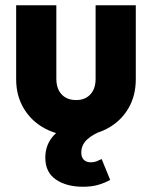

<svg xmlns="http://www.w3.org/2000/svg" viewBox="-20 -506 579 731"><path d="M269.5 11Q203.2 11 151.6 -16.5Q100 -44 70.8 -92.7Q41.5 -141.3 41.5 -204.4V-486H194.5V-206Q194.5 -180.9 203.4 -162.8Q212.4 -144.7 229.4 -134.8Q246.5 -125 269.7 -125Q304 -125 324 -146.5Q344 -168.1 344 -206V-486H497V-204.5Q497 -140.5 468 -92Q439 -43.5 387.8 -16.2Q336.6 11 269.5 11ZM296 205Q233 205 192.8 177.5Q152.5 150 152.5 94Q152.5 42.5 187.2 6.8Q222 -29 281.5 -42L373.5 -10Q334 4.5 311.8 25Q289.5 45.5 289.5 75Q289.5 92.5 299 102.2Q308.5 112 326.5 112Q338 112 348 108Q358 104 367 99.5L399.5 179Q380 190 354.8 197.5Q329.5 205 296 205Z"/></svg>

Font: Outfit Thin
Style: Regular
Weight: 100
Designer: Rodrigo Fuenzalida
Foundry: fragTYPE
Version: Version 1.100;gftools[0.9.27]